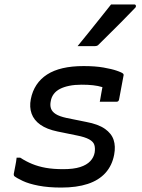

<svg xmlns="http://www.w3.org/2000/svg" viewBox="-20 -838 640 866"><path d="M357 -540Q409 -540 446.5 -533.5Q484 -527 507 -519Q530 -511 535 -506Q537 -504 537.5 -501.5Q538 -499 537 -496L517 -389Q516 -384 513 -381.5Q510 -379 505 -379Q486 -379 467.5 -379Q449 -379 430 -379L432 -389Q434 -404 437 -418Q440 -432 442 -445Q422 -451 399.5 -453.5Q377 -456 348 -456Q317 -456 292.5 -451Q268 -446 250.5 -437Q233 -428 222.5 -414Q212 -400 209 -382Q205 -363 210 -348.5Q215 -334 231.5 -323.5Q248 -313 280 -306L369 -288Q423 -278 453 -257Q483 -236 492.5 -207Q502 -178 495 -141Q486 -92 456 -58.5Q426 -25 376 -8.5Q326 8 256 8Q198 8 154 -0.5Q110 -9 82.5 -22Q55 -35 44 -44Q43 -46 42.5 -48Q42 -50 42 -53Q46 -75 49.5 -92Q53 -109 55 -127H71Q97 -110 125 -98.5Q153 -87 186.5 -81Q220 -75 265 -75Q312 -75 341.5 -84.5Q371 -94 387 -111Q403 -128 407 -150Q410 -170 405.5 -184.5Q401 -199 382 -209.5Q363 -220 327 -227L239 -245Q191 -255 162 -275.5Q133 -296 122.5 -325.5Q112 -355 119 -391Q126 -427 144.5 -455Q163 -483 192.5 -502Q222 -521 263 -530.5Q304 -540 357 -540ZM481 -818Q510 -818 534 -818Q558 -818 585 -818Q592 -818 593 -812Q594 -806 588 -801Q560 -772 535.5 -747Q511 -722 485 -696.5Q459 -671 426 -638Q423 -634 418.5 -632Q414 -630 408 -630Q389 -630 368.5 -630Q348 -630 330 -630Q355 -660 380 -691.5Q405 -723 430.5 -754.5Q456 -786 481 -818Z"/></svg>

Font: Rec Mono Linear
Style: Italic
Weight: 400
Italic angle: -10°
Monospace: yes
Version: Version 1.085; ttfautohint (v1.8.4.7-5d5b)